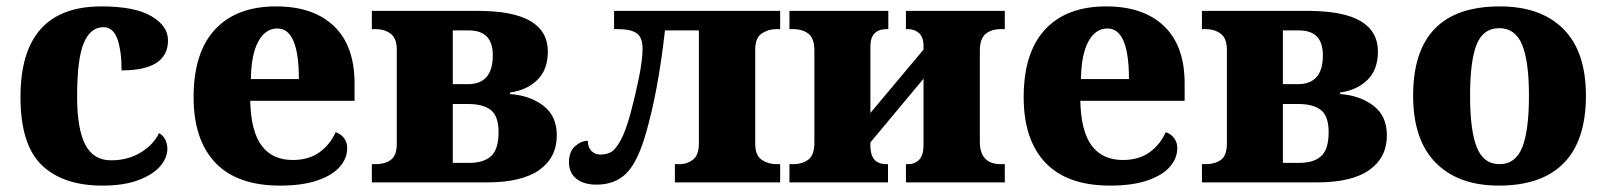

<svg xmlns="http://www.w3.org/2000/svg" viewBox="-20 -570 5020 600"><path d="M44 -267Q44 -550 297 -550Q401 -550 453 -519.5Q505 -489 505 -444Q505 -350 360 -350Q360 -410 347 -447.5Q334 -485 303 -485Q263 -485 242 -436Q221 -387 221 -268Q221 -167 246.5 -118Q272 -69 327 -69Q379 -69 419 -93Q459 -117 477 -154Q490 -147 496.5 -133.5Q503 -120 503 -105Q503 -77 481 -51Q459 -25 413.5 -7.5Q368 10 300 10Q177 10 110.5 -54Q44 -118 44 -267Z M585 -266Q585 -406 652 -478Q719 -550 843 -550Q959 -550 1023.5 -488.5Q1088 -427 1088 -309V-255H762Q764 -160 797.5 -115Q831 -70 895 -70Q944 -70 977.5 -93.5Q1011 -117 1029 -157Q1046 -151 1055.5 -138Q1065 -125 1065 -107Q1065 -76 1042.5 -49.5Q1020 -23 973 -6.5Q926 10 855 10Q721 10 653 -61.5Q585 -133 585 -266ZM914 -323Q914 -481 847 -481Q809 -481 787 -440Q765 -399 764 -323Z M1142 -57H1153Q1183 -57 1201.5 -70.5Q1220 -84 1220 -122V-415Q1220 -450 1201 -464.5Q1182 -479 1153 -479H1142V-536H1472Q1584 -536 1638 -504Q1692 -472 1692 -409Q1692 -352 1659 -320Q1626 -288 1574 -281V-276Q1635 -272 1677.5 -240Q1720 -208 1720 -147Q1720 -78 1665.5 -39Q1611 0 1501 0H1142ZM1442 -307Q1520 -307 1520 -397Q1520 -436 1501.5 -455.5Q1483 -475 1444 -475H1395V-307ZM1446 -61Q1492 -61 1515 -82.5Q1538 -104 1538 -157Q1538 -207 1514 -226Q1490 -245 1443 -245H1395V-61Z M1758 -63Q1758 -96 1777 -113Q1796 -130 1817 -130Q1817 -110 1828 -98.5Q1839 -87 1857 -87Q1875 -87 1889 -94.5Q1903 -102 1919 -130.5Q1935 -159 1951 -218Q1965 -270 1976.5 -326.5Q1988 -383 1988 -417Q1988 -454 1969 -466.5Q1950 -479 1912 -479H1899V-536H2418V-479H2406Q2381 -479 2360.5 -465.5Q2340 -452 2340 -414V-122Q2340 -84 2360.5 -70.5Q2381 -57 2406 -57H2418V0H2089V-57H2105Q2127 -57 2145.5 -71Q2164 -85 2164 -122V-475H2058Q2037 -287 1999 -155Q1973 -64 1937.5 -28.5Q1902 7 1844 7Q1804 7 1781 -11.5Q1758 -30 1758 -63Z M2447 -57H2458Q2488 -57 2506.5 -71.5Q2525 -86 2525 -124V-412Q2525 -450 2506.5 -464.5Q2488 -479 2458 -479H2447V-536H2756V-479H2751Q2700 -479 2700 -425V-217L2866 -415V-426Q2866 -454 2852 -466.5Q2838 -479 2817 -479H2811V-536H3120V-479H3108Q3078 -479 3060 -464Q3042 -449 3042 -411V-127Q3042 -57 3108 -57H3120V0H2811V-57H2818Q2839 -57 2852.5 -71Q2866 -85 2866 -116V-324L2700 -125V-114Q2700 -57 2750 -57H2755V0H2447Z M3179 -266Q3179 -406 3246 -478Q3313 -550 3437 -550Q3553 -550 3617.5 -488.5Q3682 -427 3682 -309V-255H3356Q3358 -160 3391.5 -115Q3425 -70 3489 -70Q3538 -70 3571.5 -93.5Q3605 -117 3623 -157Q3640 -151 3649.5 -138Q3659 -125 3659 -107Q3659 -76 3636.5 -49.5Q3614 -23 3567 -6.5Q3520 10 3449 10Q3315 10 3247 -61.5Q3179 -133 3179 -266ZM3508 -323Q3508 -481 3441 -481Q3403 -481 3381 -440Q3359 -399 3358 -323Z M3736 -57H3747Q3777 -57 3795.5 -70.5Q3814 -84 3814 -122V-415Q3814 -450 3795 -464.5Q3776 -479 3747 -479H3736V-536H4066Q4178 -536 4232 -504Q4286 -472 4286 -409Q4286 -352 4253 -320Q4220 -288 4168 -281V-276Q4229 -272 4271.5 -240Q4314 -208 4314 -147Q4314 -78 4259.5 -39Q4205 0 4095 0H3736ZM4036 -307Q4114 -307 4114 -397Q4114 -436 4095.5 -455.5Q4077 -475 4038 -475H3989V-307ZM4040 -61Q4086 -61 4109 -82.5Q4132 -104 4132 -157Q4132 -207 4108 -226Q4084 -245 4037 -245H3989V-61Z M4396 -271Q4396 -550 4667 -550Q4795 -550 4865.5 -479.5Q4936 -409 4936 -271Q4936 -131 4867 -60.5Q4798 10 4664 10Q4537 10 4466.5 -61.5Q4396 -133 4396 -271ZM4758 -271Q4758 -379 4736.5 -430.5Q4715 -482 4665 -482Q4615 -482 4594.5 -431Q4574 -380 4574 -271Q4574 -162 4595 -109.5Q4616 -57 4666 -57Q4716 -57 4737 -109.5Q4758 -162 4758 -271Z"/></svg>

Font: Noto Serif ExtraBold
Style: Regular
Weight: 800
Designer: Monotype Design Team
Foundry: Monotype Imaging Inc.
Version: Version 1.001